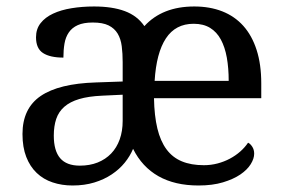

<svg xmlns="http://www.w3.org/2000/svg" viewBox="-20 -566 881 596"><path d="M147 -145Q147 -98.1 166.7 -75Q186.5 -51.8 228 -51.8Q258.3 -51.8 283 -61.5Q307.6 -71.3 325 -89.4Q342.3 -107.4 351.6 -133.3Q360.8 -159.2 360.8 -190.9V-251V-264.2V-272L296.9 -269Q254.4 -267.1 225.8 -258.5Q197.3 -250 179.7 -234.6Q162.1 -219.2 154.5 -196.8Q147 -174.3 147 -145ZM581.1 -492.2Q524.9 -492.2 495.1 -447Q465.3 -401.9 460 -314.9H689.9Q689.9 -354.5 684.1 -387.2Q678.2 -419.9 665.5 -443.4Q652.8 -466.8 632.1 -479.5Q611.3 -492.2 581.1 -492.2ZM596.2 9.8Q522.9 9.8 471.9 -19Q420.9 -47.9 393.1 -104Q383.8 -81.5 367.2 -61Q350.6 -40.5 326.9 -24.7Q303.2 -8.8 272.7 0.5Q242.2 9.8 205.1 9.8Q171.9 9.8 143.3 0.2Q114.7 -9.3 94 -29.1Q73.2 -48.8 61.5 -78.9Q49.8 -108.9 49.8 -149.9Q49.8 -229.5 106.4 -268.1Q163.1 -306.6 277.8 -310.1L360.8 -313V-373Q360.8 -399.9 357.9 -422.6Q355 -445.3 345.2 -461.7Q335.4 -478 317.1 -487.1Q298.8 -496.1 268.1 -496.1Q239.3 -496.1 221.4 -488Q203.6 -480 193.6 -465.3Q183.6 -450.7 180.2 -430.7Q176.8 -410.6 176.8 -387.2Q135.3 -387.2 113.5 -401.4Q91.8 -415.5 91.8 -450.2Q91.8 -476.1 106 -494.1Q120.1 -512.2 144.8 -523.7Q169.4 -535.2 202.1 -540.5Q234.9 -545.9 272 -545.9Q328.6 -545.9 367.4 -531.5Q406.2 -517.1 428.2 -484.9Q483.9 -545.9 583 -545.9Q631.3 -545.9 669.9 -530.8Q708.5 -515.6 735.4 -485.6Q762.2 -455.6 776.6 -410.9Q791 -366.2 791 -307.1V-261.2H458Q459 -206.5 468.5 -167.2Q478 -127.9 496.8 -102.5Q515.6 -77.1 544.4 -65.2Q573.2 -53.2 612.8 -53.2Q634.8 -53.2 655.3 -58.6Q675.8 -64 693.6 -73.5Q711.4 -83 725.8 -95.7Q740.2 -108.4 750 -123Q756.8 -120.1 762.9 -110.8Q769 -101.6 769 -88.9Q769 -73.7 758.3 -56.4Q747.6 -39.1 726.1 -24.4Q704.6 -9.8 672.1 0Q639.6 9.8 596.2 9.8Z"/></svg>

Font: Droid Serif
Style: Regular
Weight: 400
Designer: Monotype Design team
Foundry: Monotype Imaging Inc.
Version: Version 1.03